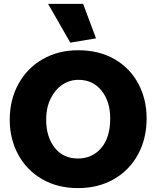

<svg xmlns="http://www.w3.org/2000/svg" viewBox="-20 -952 803 986"><path d="M30 -337Q30 -239 73 -159Q116 -79 195.5 -32.5Q275 14 381 14Q484 14 564 -31.5Q644 -77 688.5 -158.5Q733 -240 733 -344Q733 -442 690.5 -522Q648 -602 568.5 -648Q489 -694 381 -694Q280 -694 200 -648.5Q120 -603 75 -521.5Q30 -440 30 -337ZM383 -542Q457 -542 501.5 -486.5Q546 -431 546 -344Q546 -245 499.5 -191.5Q453 -138 380 -138Q304 -138 260.5 -194Q217 -250 217 -338Q217 -398 239.5 -444.5Q262 -491 299.5 -516.5Q337 -542 383 -542ZM407 -932H227L341 -733L473 -755Z"/></svg>

Font: Catamaran
Style: Regular
Weight: 900
Designer: Pria Ravichandran
Version: Version 1.001;PS 001.000;hotconv 1.0.70;makeotf.lib2.5.58329